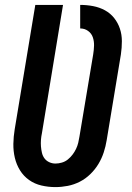

<svg xmlns="http://www.w3.org/2000/svg" viewBox="-20 -755 540 783"><path d="M206 8Q177 8 149 1.5Q121 -5 98.5 -21Q76 -37 61.5 -60.5Q47 -84 40.5 -111.5Q34 -139 34.5 -168.5Q35 -198 40 -228L124 -735H237L151 -212Q148 -198 147 -184.5Q146 -171 147 -158Q148 -145 151 -132Q154 -119 161.5 -109Q169 -99 181 -93.5Q193 -88 206 -88Q219 -88 232.5 -92Q246 -96 256.5 -104.5Q267 -113 275.5 -124Q284 -135 290 -147.5Q296 -160 299 -172.5Q302 -185 304 -198L360 -533Q363 -551 363.5 -569Q364 -587 358.5 -603Q353 -619 339 -629Q325 -639 307 -639V-735Q334 -735 360 -730Q386 -725 408 -713Q430 -701 445.5 -681.5Q461 -662 469 -638Q477 -614 477 -587Q477 -560 473 -533L415 -183Q411 -158 403 -133.5Q395 -109 381.5 -86.5Q368 -64 348.5 -45Q329 -26 305.5 -14Q282 -2 256.5 3Q231 8 206 8Z"/></svg>

Font: Iosevka Custom
Style: Bold Italic
Weight: 700
Italic angle: -9°
Designer: Belleve Invis
Foundry: Belleve Invis
Version: Version 30.3.1; ttfautohint (v1.8.3)